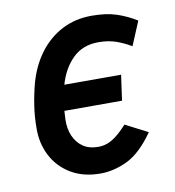

<svg xmlns="http://www.w3.org/2000/svg" viewBox="-65 -573 584 641"><g transform="rotate(-10 227.0 -252.0)"><path d="M134 -217 146 -303H350L338 -217ZM226 10Q167 10 125 -15.5Q83 -41 61.5 -83.5Q40 -126 41 -177Q41 -214 46.5 -251Q52 -288 62 -326Q78 -383 109.5 -425Q141 -467 186 -490.5Q231 -514 287 -514Q336 -514 371 -502.5Q406 -491 438 -471L404 -390Q379 -405 353 -414Q327 -423 294 -423Q240 -423 206 -389Q172 -355 157 -301Q149 -272 145.5 -245Q142 -218 141 -188Q140 -157 150.5 -132.5Q161 -108 181.5 -93.5Q202 -79 234 -79Q249 -79 263.5 -84Q278 -89 294.5 -101.5Q311 -114 332 -137L408 -98Q363 -34 317 -12Q271 10 226 10Z"/></g></svg>

Font: Finlandica Medium
Style: Italic
Weight: 500
Italic angle: -8°
Designer: Niklas Ekholm, Juho Hiilivirta, Jaakko Suomalainen
Foundry: Helsinki Type Studio
Version: Version 1.063